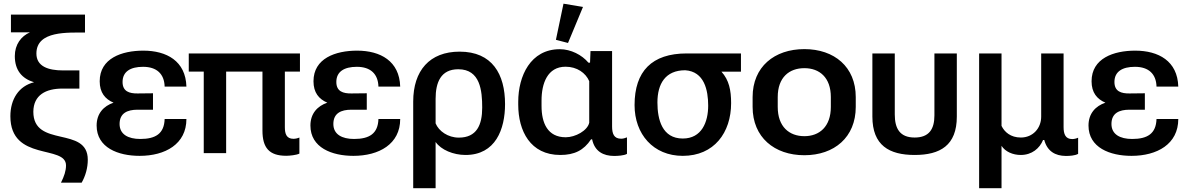

<svg xmlns="http://www.w3.org/2000/svg" viewBox="-20 -828 6405 1038"><path d="M421.4 159.7C442.4 123 454.6 79.1 454.6 35.6C454.6 -149.4 160.2 -25.9 160.2 -224.1C161.1 -314.5 228 -349.1 317.4 -349.1H409.2V-447.3H320.3C241.2 -447.3 176.8 -468.8 176.8 -538.6C176.8 -664.1 350.6 -650.9 439.5 -652.3V-749H39.1V-653.3H142.1C93.8 -632.3 60.1 -586.9 60.1 -524.9C60.1 -448.7 98.1 -403.3 164.1 -383.3C81.5 -362.8 36.1 -291.5 36.1 -199.7C36.1 47.4 336.9 -47.4 336.9 66.4C336.9 95.7 326.7 125.5 309.6 159.7Z M734.9 14.6C873 14.6 987.8 -48.8 987.8 -184.6H870.1C867.7 -105.5 821.3 -76.7 738.3 -76.7C672.9 -76.7 626.5 -101.6 626.5 -157.7C626.5 -216.3 668.5 -234.9 723.6 -234.9H807.1V-323.7L723.6 -322.8C680.2 -322.3 642.6 -333 642.6 -384.8C642.6 -440.9 685.1 -466.8 753.4 -466.8C827.6 -466.8 868.2 -428.2 870.1 -359.9H987.8C983.9 -498 880.9 -554.2 754.9 -554.2C638.2 -554.2 519 -512.7 519 -388.7C519 -327.6 547.9 -292.5 593.8 -272.9C540.5 -254.9 502.4 -214.4 502.4 -149.4C502.4 -29.3 619.1 14.6 734.9 14.6Z M1000.5 -440.9H1081.5V0H1202.6V-440.9H1398.9V-122.1C1398.9 -29.3 1435.1 14.2 1527.3 14.2C1545.4 14.2 1583.5 10.3 1598.6 2.4V-84.5C1588.4 -80.1 1577.1 -77.6 1566.4 -77.6C1528.8 -77.6 1520 -104.5 1520 -140.1V-440.9H1601.6V-539.1H1000.5Z M1890.6 14.6C2028.8 14.6 2143.6 -48.8 2143.6 -184.6H2025.9C2023.4 -105.5 1977.1 -76.7 1894 -76.7C1828.6 -76.7 1782.2 -101.6 1782.2 -157.7C1782.2 -216.3 1824.2 -234.9 1879.4 -234.9H1962.9V-323.7L1879.4 -322.8C1835.9 -322.3 1798.3 -333 1798.3 -384.8C1798.3 -440.9 1840.8 -466.8 1909.2 -466.8C1983.4 -466.8 2023.9 -428.2 2025.9 -359.9H2143.6C2139.6 -498 2036.6 -554.2 1910.6 -554.2C1793.9 -554.2 1674.8 -512.7 1674.8 -388.7C1674.8 -327.6 1703.6 -292.5 1749.5 -272.9C1696.3 -254.9 1658.2 -214.4 1658.2 -149.4C1658.2 -29.3 1774.9 14.6 1890.6 14.6Z M2213.9 189.5H2335V-60.5C2364.7 -17.6 2431.2 9.8 2496.6 9.8C2659.2 9.8 2710.4 -129.4 2710.4 -265.1C2710.4 -427.2 2641.1 -548.8 2464.8 -548.8C2302.7 -548.8 2213.9 -446.3 2213.9 -278.8ZM2460.4 -84C2401.9 -84 2352.1 -119.1 2335 -161.1V-293.5C2335 -382.3 2362.8 -453.6 2457.5 -453.6C2576.7 -453.6 2586.9 -337.4 2586.9 -246.1C2586.9 -152.8 2557.6 -84 2460.4 -84Z M3008.8 9.8C3085.4 9.8 3135.7 -15.1 3175.3 -74.7H3181.2C3194.8 -9.3 3242.2 15.1 3300.3 15.1C3318.8 15.1 3354 13.2 3369.6 3.9V-85.4C3358.9 -81.1 3348.6 -78.1 3337.9 -78.1C3298.8 -78.1 3289.1 -105.5 3289.1 -144.5V-551.8H3172.4L3169.9 -489.3H3161.1C3126 -531.2 3066.4 -562 3006.3 -562C2848.1 -562 2781.7 -417 2781.7 -277.8V-262.2C2781.7 -120.1 2847.2 9.8 3008.8 9.8ZM3050.8 -595.7 3131.8 -790.5 3026.4 -808.1 2985.4 -612.8ZM3038.6 -85.9C2939.9 -85.9 2907.7 -163.6 2907.7 -255.4V-284.7C2907.7 -376.5 2939.5 -467.3 3037.6 -467.3C3099.6 -467.3 3146.5 -433.6 3165.5 -389.2V-164.6C3156.2 -121.6 3090.3 -85.9 3038.6 -85.9Z M3671.4 14.6C3840.3 14.6 3932.6 -110.8 3932.6 -270.5C3932.6 -340.3 3921.4 -395 3880.4 -440.4H3985.8V-539.1H3692.4C3504.4 -539.1 3410.6 -442.9 3410.6 -259.8C3410.6 -103 3511.7 14.6 3671.4 14.6ZM3671.4 -79.1C3559.6 -79.1 3534.2 -182.1 3534.2 -273.9C3534.2 -375 3577.1 -448.2 3684.6 -448.2C3787.6 -441.4 3808.6 -340.8 3808.6 -256.8C3808.6 -168.5 3773.9 -79.1 3671.4 -79.1Z M4328.6 11.2C4490.2 11.2 4606.4 -85.9 4606.4 -250V-303.2C4606.4 -466.8 4490.2 -562.5 4328.6 -562.5C4166.5 -562.5 4048.8 -466.8 4048.8 -303.2V-250C4048.8 -85.9 4166.5 11.2 4328.6 11.2ZM4328.6 -91.8C4247.1 -91.8 4184.6 -142.6 4184.6 -250V-303.2C4184.6 -410.2 4247.1 -459.5 4328.6 -459.5C4409.7 -459.5 4471.7 -409.7 4471.7 -303.2V-250C4471.7 -143.1 4409.7 -91.8 4328.6 -91.8Z M4924.8 9.8C5062.5 9.8 5152.8 -41.5 5152.8 -197.8V-539.1H5031.7V-204.1C5031.7 -129.9 5002.9 -84.5 4924.8 -84.5C4844.7 -84.5 4817.4 -133.3 4817.4 -209V-539.1H4696.3V-197.8C4696.3 -42 4787.1 9.8 4924.8 9.8Z M5273.4 189.5H5394.5V-39.6C5415 -7.8 5455.6 9.8 5498.5 9.8C5558.6 9.8 5600.6 -25.9 5619.1 -71.3H5625.5C5641.6 -10.3 5685.1 14.6 5741.7 15.1C5762.2 15.1 5790.5 13.7 5808.6 3.9V-83.5C5797.9 -78.6 5786.6 -76.2 5776.4 -76.2C5739.7 -76.2 5730 -104 5730 -140.6V-539.1H5608.9V-197.3C5608.9 -134.3 5563.5 -84.5 5499 -84.5C5443.4 -84.5 5410.2 -114.7 5394.5 -147.5V-539.1H5273.4Z M6097.2 14.6C6235.4 14.6 6350.1 -48.8 6350.1 -184.6H6232.4C6230 -105.5 6183.6 -76.7 6100.6 -76.7C6035.2 -76.7 5988.8 -101.6 5988.8 -157.7C5988.8 -216.3 6030.8 -234.9 6085.9 -234.9H6169.4V-323.7L6085.9 -322.8C6042.5 -322.3 6004.9 -333 6004.9 -384.8C6004.9 -440.9 6047.4 -466.8 6115.7 -466.8C6189.9 -466.8 6230.5 -428.2 6232.4 -359.9H6350.1C6346.2 -498 6243.2 -554.2 6117.2 -554.2C6000.5 -554.2 5881.3 -512.7 5881.3 -388.7C5881.3 -327.6 5910.2 -292.5 5956.1 -272.9C5902.8 -254.9 5864.7 -214.4 5864.7 -149.4C5864.7 -29.3 5981.4 14.6 6097.2 14.6Z"/></svg>

Font: Winston SemiBold
Style: Regular
Weight: 600
Designer: Vernon Adams, Kim Jin-seong, David Berlow, Cristiano Sobral
Foundry: The Winston Project Authors
Version: Version 3.004